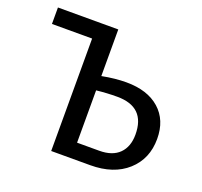

<svg xmlns="http://www.w3.org/2000/svg" viewBox="-116 -790 968 921"><g transform="rotate(20 368.0 -329.0)"><path d="M461 -433Q569 -433 630.5 -378.5Q692 -324 692 -228Q692 -126 622 -63Q552 0 433 0H234V-574H29V-658H337V-420Q404 -433 461 -433ZM450 -80Q517 -80 552 -115Q587 -150 587 -212Q587 -353 443 -353Q390 -353 337 -347V-80Z"/></g></svg>

Font: EauTestText Semibold
Style: Regular
Weight: 600
Designer: Christian Thalmann (Catharsis Fonts)
Version: Version 0.001;PS 000.001;hotconv 1.0.88;makeotf.lib2.5.64775